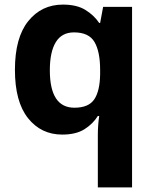

<svg xmlns="http://www.w3.org/2000/svg" viewBox="-20 -576 673 836"><path d="M406 11Q406 -31 412 -71H406Q385 -37 348 -13.5Q311 10 251 10Q159 10 102 -61.5Q45 -133 45 -272Q45 -412 103 -484Q161 -556 254 -556Q314 -556 351.5 -533Q389 -510 412 -476H416L429 -546H555V240H406ZM304 -107Q366 -107 390.5 -143.5Q415 -180 416 -253V-271Q416 -351 391.5 -393Q367 -435 302 -435Q249 -435 223 -392.5Q197 -350 197 -270Q197 -107 304 -107Z"/></svg>

Font: Noto Sans Thaana
Style: Bold
Weight: 700
Designer: David Williams
Foundry: Google Inc.
Version: Version 3.001; ttfautohint (v1.8.4.7-5d5b)